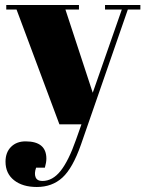

<svg xmlns="http://www.w3.org/2000/svg" viewBox="-20 -496 580 766"><path d="M5 -458V-476H295V-458H241L350 -126L466 -458H399V-476H540V-458H490L303 81Q270 175 229 212.5Q188 250 127 250Q70 250 36 223Q2 196 2 149Q2 112 24 90Q46 68 82 68Q165 68 165 137Q165 152 159 173H124Q116 196 122 211Q128 226 149 226Q190 226 222 185.5Q254 145 283 62L305 0H217L46 -458Z"/></svg>

Font: Abril Fatface
Style: Regular
Weight: 400
Designer: Veronika Burian, Jos Scaglione
Foundry: TypeTogether
Version: Version 1.001